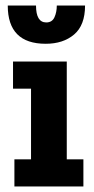

<svg xmlns="http://www.w3.org/2000/svg" viewBox="-20 -673 339 693"><path d="M287 -653Q287 -582 247.5 -548.5Q208 -515 145 -515Q8 -515 8 -653H110Q110 -592 147 -592Q168 -592 176.5 -610.5Q185 -629 185 -653ZM32 -98H92V-353H27V-451H221V-98H281V0H32Z"/></svg>

Font: Zilla Slab Bold
Style: Bold
Weight: 700
Designer: Typotheque.com
Foundry: Typotheque type foundry
Version: Version 1.1; 2017; ttfautohint (v1.6)